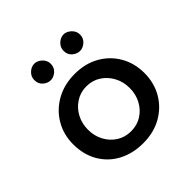

<svg xmlns="http://www.w3.org/2000/svg" viewBox="-162 -726 868 868"><g transform="rotate(-45 272.5 -291.5)"><path d="M45 -211Q45 -273 74.5 -323Q104 -373 156 -402Q208 -431 275 -431Q342 -431 393 -402Q444 -373 472.5 -323Q501 -273 501 -211Q501 -149 472.5 -99Q444 -49 392.5 -19.5Q341 10 273 10Q207 10 155.5 -17Q104 -44 74.5 -94Q45 -144 45 -211ZM139 -210Q139 -170 156.5 -137.5Q174 -105 204 -86Q234 -67 272 -67Q311 -67 341 -86Q371 -105 388.5 -137.5Q406 -170 406 -210Q406 -250 388.5 -282.5Q371 -315 341 -334.5Q311 -354 272 -354Q234 -354 203.5 -334Q173 -314 156 -281.5Q139 -249 139 -210ZM126 -540Q126 -562 142.5 -577.5Q159 -593 179 -593Q197 -593 214 -577.5Q231 -562 231 -540Q231 -516 214 -501.5Q197 -487 179 -487Q159 -487 142.5 -501.5Q126 -516 126 -540ZM313 -540Q313 -562 329.5 -577.5Q346 -593 366 -593Q384 -593 401 -577.5Q418 -562 418 -540Q418 -516 401 -501.5Q384 -487 366 -487Q346 -487 329.5 -501.5Q313 -516 313 -540Z"/></g></svg>

Font: Synthetic
Style: Regular
Weight: 400
Designer: Santiago Orozco
Foundry: Typemade
Version: Version 2.000; ttfautohint (v1.8.4.7-5d5b)